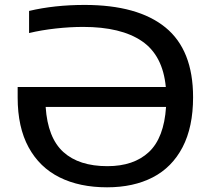

<svg xmlns="http://www.w3.org/2000/svg" viewBox="-20 -770 882 799"><path d="M783.5 -365.5Q783.5 -241.5 739.8 -157.5Q696 -73.5 615.8 -32Q535.5 9.5 425.5 9.5Q311 9.5 227.8 -32Q144.5 -73.5 99 -157Q53.5 -240.5 53.5 -364V-408H670Q657.5 -539.5 570.5 -598.8Q483.5 -658 326 -658Q272 -658 212.8 -651.5Q153.5 -645 101 -632.5V-724.5Q206.5 -749.5 332 -749.5Q553.5 -749.5 668.5 -655.8Q783.5 -562 783.5 -365.5ZM671 -325H170Q178.5 -196.5 243.5 -137.5Q308.5 -78.5 427 -78.5Q536.5 -78.5 599.5 -137.2Q662.5 -196 671 -325Z"/></svg>

Font: Encode Sans Expanded Medium
Style: Regular
Weight: 500
Width: 7
Designer: Multiple Designers
Foundry: Impallari Type
Version: Version 2.000